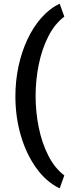

<svg xmlns="http://www.w3.org/2000/svg" viewBox="-20 -813 390 1048"><path d="M174.3 -289.1Q174.3 -201.2 191.7 -116.5Q209 -31.7 243.9 36.6Q278.8 105 331.1 144.5L305.7 215.3Q231.9 179.7 177.5 103.5Q123 27.3 93.5 -74Q64 -175.3 64 -287.1Q64 -371.1 80.8 -450.2Q97.7 -529.3 129.4 -597.2Q161.1 -665 205.6 -715.6Q250 -766.1 305.7 -793L331.1 -722.2Q278.8 -683.1 243.9 -614.5Q209 -545.9 191.7 -461.4Q174.3 -377 174.3 -289.1Z"/></svg>

Font: Vazirmatn RD UI FD SemiBold
Style: Regular
Weight: 600
Designer: Saber Rastikerdar
Foundry: Saber Rastikerdar
Version: Version 33.003